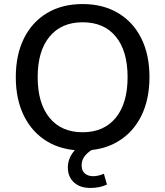

<svg xmlns="http://www.w3.org/2000/svg" viewBox="-20 -734 815 948"><path d="M388 9Q287 9 213 -35.5Q139 -80 98.5 -161.5Q58 -243 58 -353Q58 -464 98.5 -545Q139 -626 213 -670Q287 -714 388 -714Q488 -714 562.5 -670Q637 -626 677.5 -545Q718 -464 718 -354Q718 -243 677.5 -161.5Q637 -80 562.5 -35.5Q488 9 388 9ZM388 -81Q493 -81 551.5 -152.5Q610 -224 610 -353Q610 -482 552 -553Q494 -624 388 -624Q283 -624 224.5 -553Q166 -482 166 -353Q166 -224 224.5 -152.5Q283 -81 388 -81ZM426 194Q375 194 345 166.5Q315 139 315 93Q315 52 341.5 17Q368 -18 414 -39L446 0Q422 10 402.5 31.5Q383 53 383 82Q383 109 399 122.5Q415 136 440 136Q464 136 493 124L508 177Q474 194 426 194Z"/></svg>

Font: Nunito Sans SemiBold
Style: Regular
Weight: 600
Designer: Vernon Adams
Foundry: Vernon Adams
Version: Version 3.101; ttfautohint (v1.8.4.7-5d5b);gftools[0.9.27]